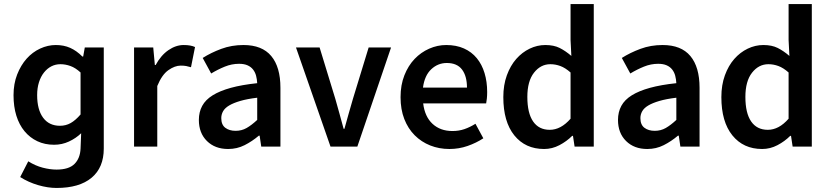

<svg xmlns="http://www.w3.org/2000/svg" viewBox="-20 -726 4114 951"><path d="M260 205Q217 205 169 191Q121 177 80 151L120 73Q155 95 191.5 104.5Q228 114 260 114Q321 114 349 86Q377 58 379 10L382 -66Q356 -41 321.5 -25Q287 -9 248 -9Q202 -9 165 -26.5Q128 -44 101.5 -76Q75 -108 61 -153Q47 -198 47 -254.5Q47 -311 65 -357Q83 -403 112 -435.5Q141 -468 179 -485.5Q217 -503 256.5 -503Q296 -503 327.5 -489Q359 -475 388 -446H392L400 -491H494V10Q494 104 433.5 154.5Q373 205 260 205ZM277 -103Q306 -103 330 -116.5Q354 -130 379 -159V-367Q354 -390 329 -399Q304 -408 279.5 -408Q255 -408 234.5 -397.5Q214 -387 198 -367Q182 -347 173 -318.5Q164 -290 164 -255Q164 -183 193.5 -143Q223 -103 277 -103Z M644 0V-491H739L747 -404H751Q777 -452 814 -477.5Q851 -503 890 -503Q925 -503 946 -493L926 -393Q913 -397 902 -399Q891 -401 875 -401Q846 -401 814 -378.5Q782 -356 759 -300V0Z M1110 12Q1045 12 1005 -27.5Q965 -67 965 -132Q965 -171 981.5 -201.5Q998 -232 1033.5 -254Q1069 -276 1123.5 -291Q1178 -306 1254 -314Q1253 -333 1248.5 -350.5Q1244 -368 1233.5 -381.5Q1223 -395 1206 -402.5Q1189 -410 1164 -410Q1128 -410 1093.5 -396Q1059 -382 1026 -362L984 -439Q1025 -465 1076 -484Q1127 -503 1186 -503Q1278 -503 1323.5 -448.5Q1369 -394 1369 -291V0H1274L1266 -54H1262Q1229 -26 1191.5 -7Q1154 12 1110 12ZM1147 -78Q1177 -78 1201.5 -92Q1226 -106 1254 -132V-242Q1204 -236 1170 -226Q1136 -216 1115 -203.5Q1094 -191 1085 -175Q1076 -159 1076 -141Q1076 -108 1096 -93Q1116 -78 1147 -78Z M1617 0 1446 -491H1563L1641 -236Q1651 -200 1661.5 -163Q1672 -126 1682 -88H1686Q1697 -126 1707 -163Q1717 -200 1728 -236L1806 -491H1917L1750 0Z M2206 12Q2155 12 2111 -5.5Q2067 -23 2034 -56Q2001 -89 1982.5 -136.5Q1964 -184 1964 -245Q1964 -305 1983 -353Q2002 -401 2033.5 -434Q2065 -467 2106 -485Q2147 -503 2190 -503Q2240 -503 2278 -486Q2316 -469 2341.5 -438Q2367 -407 2380 -364Q2393 -321 2393 -270Q2393 -253 2391.5 -238Q2390 -223 2388 -214H2076Q2084 -148 2122.5 -112.5Q2161 -77 2221 -77Q2253 -77 2280.5 -86.5Q2308 -96 2335 -113L2374 -41Q2339 -18 2296 -3Q2253 12 2206 12ZM2075 -292H2293Q2293 -349 2268.5 -381.5Q2244 -414 2193 -414Q2149 -414 2116 -383Q2083 -352 2075 -292Z M2675 12Q2582 12 2527.5 -55.5Q2473 -123 2473 -245Q2473 -305 2490.5 -353Q2508 -401 2537 -434Q2566 -467 2603.5 -485Q2641 -503 2681 -503Q2723 -503 2752 -488.5Q2781 -474 2810 -449L2806 -528V-706H2921V0H2826L2818 -53H2814Q2787 -26 2751 -7Q2715 12 2675 12ZM2703 -83Q2758 -83 2806 -138V-367Q2780 -390 2755.5 -399Q2731 -408 2706 -408Q2658 -408 2625 -366Q2592 -324 2592 -246Q2592 -166 2620.5 -124.5Q2649 -83 2703 -83Z M3186 12Q3121 12 3081 -27.5Q3041 -67 3041 -132Q3041 -171 3057.5 -201.5Q3074 -232 3109.5 -254Q3145 -276 3199.5 -291Q3254 -306 3330 -314Q3329 -333 3324.5 -350.5Q3320 -368 3309.5 -381.5Q3299 -395 3282 -402.5Q3265 -410 3240 -410Q3204 -410 3169.5 -396Q3135 -382 3102 -362L3060 -439Q3101 -465 3152 -484Q3203 -503 3262 -503Q3354 -503 3399.5 -448.5Q3445 -394 3445 -291V0H3350L3342 -54H3338Q3305 -26 3267.5 -7Q3230 12 3186 12ZM3223 -78Q3253 -78 3277.5 -92Q3302 -106 3330 -132V-242Q3280 -236 3246 -226Q3212 -216 3191 -203.5Q3170 -191 3161 -175Q3152 -159 3152 -141Q3152 -108 3172 -93Q3192 -78 3223 -78Z M3755 12Q3662 12 3607.5 -55.5Q3553 -123 3553 -245Q3553 -305 3570.5 -353Q3588 -401 3617 -434Q3646 -467 3683.5 -485Q3721 -503 3761 -503Q3803 -503 3832 -488.5Q3861 -474 3890 -449L3886 -528V-706H4001V0H3906L3898 -53H3894Q3867 -26 3831 -7Q3795 12 3755 12ZM3783 -83Q3838 -83 3886 -138V-367Q3860 -390 3835.5 -399Q3811 -408 3786 -408Q3738 -408 3705 -366Q3672 -324 3672 -246Q3672 -166 3700.5 -124.5Q3729 -83 3783 -83Z"/></svg>

Font: Giro Sans Semibold
Style: Regular
Weight: 600
Designer: Paul D. Hunt
Foundry: Adobe Systems Incorporated
Version: Version 1.000;PS 1.0;hotconv 1.0.88;makeotf.lib2.5.647800